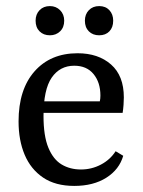

<svg xmlns="http://www.w3.org/2000/svg" viewBox="-20 -601 469 631"><path d="M41 -202Q41 -307 93.5 -366.5Q146 -426 235 -426Q303 -426 345 -389Q387 -352 387 -281Q387 -271 386 -256.5Q385 -242 383 -230H98V-268H308Q309 -273 309.5 -277Q310 -281 310 -287Q310 -330 287.5 -357.5Q265 -385 224 -385Q177 -385 150 -346Q123 -307 123 -220Q123 -154 139 -115.5Q155 -77 182.5 -60.5Q210 -44 246 -44Q281 -44 311.5 -60Q342 -76 360 -104L385 -89Q372 -44 329.5 -17Q287 10 224 10Q162 10 121.5 -17.5Q81 -45 61 -92.5Q41 -140 41 -202ZM191 -533Q191 -511 177.5 -498Q164 -485 144 -485Q123 -485 110 -498Q97 -511 97 -533Q97 -554 110 -567.5Q123 -581 144 -581Q164 -581 177.5 -567.5Q191 -554 191 -533ZM352 -533Q352 -511 339.5 -498Q327 -485 306 -485Q285 -485 272 -498Q259 -511 259 -533Q259 -554 272 -567.5Q285 -581 306 -581Q327 -581 339.5 -567.5Q352 -554 352 -533Z"/></svg>

Font: Rasa
Style: Regular
Weight: 400
Designer: Anna Giedrys (Yrsa+Rasa design), David Brezina (Yrsa art-direction, Rasa art-direction, design)
Foundry: Rosetta Type Foundry
Version: Version 2.004